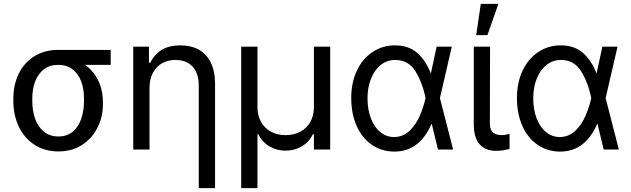

<svg xmlns="http://www.w3.org/2000/svg" viewBox="-20 -771 3253 990"><path d="M279.3 -513.7Q290 -512.7 299.8 -507.3Q309.6 -502 322.3 -491.2Q329.1 -486.3 337.4 -481Q345.7 -475.6 355.5 -470.2Q365.2 -464.8 375 -460Q417 -443.4 447.8 -411.6Q478.5 -379.9 494.6 -336.9Q510.7 -293.9 510.7 -242.2V-232.4Q510.7 -168.9 482.9 -113.3Q455.1 -57.6 403.3 -23.9Q351.6 9.8 281.2 9.8Q210.9 9.8 158.2 -24.4Q105.5 -58.6 77.1 -117.7Q48.8 -176.8 48.8 -251V-262.7Q48.8 -334 76.7 -391.1Q104.5 -448.2 157.2 -481Q210 -513.7 279.3 -513.7ZM281.2 -67.4Q326.2 -67.4 355.5 -92.3Q384.8 -117.2 398.9 -158.7Q413.1 -200.2 413.1 -251V-262.7Q413.1 -311.5 398.9 -350.6Q384.8 -389.6 355 -413.1Q325.2 -436.5 279.3 -436.5Q235.4 -436.5 205.6 -413.1Q175.8 -389.6 161.1 -350.6Q146.5 -311.5 146.5 -262.7V-251Q146.5 -200.2 161.1 -158.7Q175.8 -117.2 206.1 -92.3Q236.3 -67.4 281.2 -67.4ZM550.8 -436.5H279.3V-513.7H550.8Z M751 0H667V-530.3H748V-447.3H754.9Q775.4 -490.2 813.5 -513.7Q851.6 -537.1 910.2 -537.1Q964.8 -537.1 1004.9 -515.1Q1044.9 -493.2 1066.9 -448.2Q1088.9 -403.3 1088.9 -336.9V199.2H1004.9V-331.1Q1004.9 -372.1 990.7 -401.4Q976.6 -430.7 949.7 -446.3Q922.9 -461.9 884.8 -461.9Q846.7 -461.9 816.4 -445.3Q786.1 -428.7 768.6 -396Q751 -363.3 751 -318.4Z M1223.6 -530.3H1307.6V-217.8Q1307.6 -175.8 1325.7 -143.1Q1343.8 -110.4 1376.5 -92.3Q1409.2 -74.2 1452.1 -74.2Q1496.1 -74.2 1529.3 -92.3Q1562.5 -110.4 1580.6 -143.1Q1598.6 -175.8 1598.6 -217.8V-530.3H1682.6V0H1598.6V-79.1H1593.8Q1573.2 -38.1 1535.6 -16.1Q1498 5.9 1452.1 5.9Q1407.2 5.9 1369.6 -16.1Q1332 -38.1 1311.5 -79.1H1307.6V199.2H1223.6Z M1791 -265.6Q1791 -344.7 1819.8 -406.2Q1848.6 -467.8 1900.4 -502.4Q1952.1 -537.1 2016.6 -537.1Q2085.9 -537.1 2130.4 -499Q2174.8 -460.9 2201.2 -392.6H2233.4L2248 -266.6L2316.4 0H2238.3L2173.8 -266.6Q2159.2 -341.8 2123 -401.9Q2086.9 -461.9 2017.6 -461.9Q1976.6 -461.9 1944.3 -437Q1912.1 -412.1 1893.6 -366.7Q1875 -321.3 1875 -263.7Q1875 -207 1892.1 -161.6Q1909.2 -116.2 1940.4 -90.3Q1971.7 -64.5 2011.7 -64.5Q2058.6 -64.5 2092.3 -97.2Q2126 -129.9 2145 -174.8Q2164.1 -219.7 2173.8 -263.7L2231.4 -530.3H2309.6L2248 -263.7L2233.4 -132.8H2205.1Q2176.8 -65.4 2128.9 -27.3Q2081.1 10.7 2011.7 10.7Q1946.3 9.8 1896 -25.4Q1845.7 -60.5 1818.4 -123Q1791 -185.5 1791 -265.6Z M2506.8 -530.3 2505.9 -132.8Q2505.9 -110.4 2514.6 -97.2Q2523.4 -84 2537.1 -79.1Q2550.8 -74.2 2567.4 -74.2Q2579.1 -74.2 2600.6 -79.1Q2606.4 -81.1 2607.4 -81.1V-2.9Q2591.8 1 2575.7 3.9Q2559.6 6.8 2537.1 6.8Q2484.4 6.8 2453.6 -26.4Q2422.9 -59.6 2422.9 -131.8V-530.3ZM2459 -751H2549.8L2493.2 -589.8H2435.5Z M2645.5 -265.6Q2645.5 -344.7 2674.3 -406.2Q2703.1 -467.8 2754.9 -502.4Q2806.6 -537.1 2871.1 -537.1Q2940.4 -537.1 2984.9 -499Q3029.3 -460.9 3055.7 -392.6H3087.9L3102.5 -266.6L3170.9 0H3092.8L3028.3 -266.6Q3013.7 -341.8 2977.5 -401.9Q2941.4 -461.9 2872.1 -461.9Q2831.1 -461.9 2798.8 -437Q2766.6 -412.1 2748 -366.7Q2729.5 -321.3 2729.5 -263.7Q2729.5 -207 2746.6 -161.6Q2763.7 -116.2 2794.9 -90.3Q2826.2 -64.5 2866.2 -64.5Q2913.1 -64.5 2946.8 -97.2Q2980.5 -129.9 2999.5 -174.8Q3018.6 -219.7 3028.3 -263.7L3085.9 -530.3H3164.1L3102.5 -263.7L3087.9 -132.8H3059.6Q3031.2 -65.4 2983.4 -27.3Q2935.5 10.7 2866.2 10.7Q2800.8 9.8 2750.5 -25.4Q2700.2 -60.5 2672.9 -123Q2645.5 -185.5 2645.5 -265.6Z"/></svg>

Font: Pretendard GOV Variable
Style: Regular
Weight: 400
Designer: Base glyphs from Inter by Rasmus Andersson; Hangul glyphs from Noto Sans CJK(Source Han Sans) by Jang Soo-young and Kang
Foundry: Kil Hyung-jin
Version: Version 1.307;Glyphs 3.2 (3192)